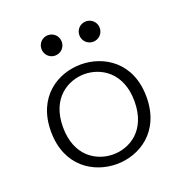

<svg xmlns="http://www.w3.org/2000/svg" viewBox="-123 -781 866 902"><g transform="rotate(-20 309.5 -330.0)"><path d="M212 -567.5C240.5 -567.5 263 -590 263 -618.5C263 -647 240.5 -669.5 212 -669.5C184 -669.5 161.5 -647 161.5 -618.5C161.5 -590 184 -567.5 212 -567.5ZM402 -567.5C430 -567.5 453 -590 453 -618.5C453 -647 430 -669.5 402 -669.5C373.5 -669.5 351 -647 351 -618.5C351 -590 373.5 -567.5 402 -567.5ZM310 10.5C423 10.5 548.5 -64 548.5 -239C548.5 -413.5 423 -487.5 310 -487.5C196 -487.5 71 -413.5 71 -239C71 -64 196 10.5 310 10.5ZM310 -38C228.5 -38 131 -92 131 -239C131 -384 228.5 -439 310 -439C391 -439 488.5 -384 488.5 -239C488.5 -92 391 -38 310 -38Z"/></g></svg>

Font: RTM Light Light
Style: Regular
Weight: 300
Designer: after Tyler Finck
Foundry: An Endless Supply
Version: Version 1.000;Glyphs 3.2.1 (3258)